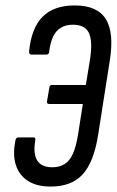

<svg xmlns="http://www.w3.org/2000/svg" viewBox="-20 -681 430 707"><path d="M166 6Q116 6 83.5 -14.5Q51 -35 38.5 -73Q26 -111 37 -165Q39 -175 48 -175H103Q112 -175 110 -165Q104 -131 109.5 -108.5Q115 -86 131 -75.5Q147 -65 172 -65Q199 -65 218 -77Q237 -89 248.5 -115Q260 -141 267 -183L285 -298H162Q152 -298 153 -307L162 -360Q163 -368 171 -368H296L311 -459Q322 -529 307.5 -559.5Q293 -590 248 -590Q222 -590 203.5 -578.5Q185 -567 175 -545Q165 -523 161 -490Q160 -480 151 -480H96Q87 -480 87 -490Q95 -577 136.5 -619Q178 -661 255 -661Q338 -661 369.5 -611Q401 -561 384 -456L341 -182Q325 -83 284 -38.5Q243 6 166 6Z"/></svg>

Font: Sofia Sans Extra Condensed Medium
Style: Italic
Weight: 500
Italic angle: -9°
Version: Version 4.100